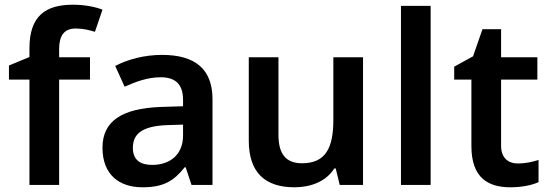

<svg xmlns="http://www.w3.org/2000/svg" viewBox="-20 -785 2334 815"><path d="M362 -447V-542H231V-577C231 -633 252 -664 301 -664C333 -664 360 -657 383 -650L415 -744C387 -755 342 -765 290 -765C175 -765 105 -719 105 -580V-543L18 -507V-447H105V0H231V-447Z M668 -552C593 -552 522 -533 469 -505L509 -417C558 -439 608 -457 662 -457C722 -457 757 -430 757 -361V-334L663 -331C496 -325 415 -270 415 -158C415 -43 487 10 584 10C674 10 717 -16 764 -75H768L793 0H882V-364C882 -492 808 -552 668 -552ZM691 -254 757 -256V-210C757 -127 700 -85 626 -85C577 -85 544 -105 544 -157C544 -215 580 -250 691 -254Z M1521 -542H1395V-277C1395 -158 1363 -92 1262 -92C1193 -92 1162 -132 1162 -213V-542H1036V-188C1036 -50 1108 10 1230 10C1298 10 1364 -14 1399 -70H1405L1422 0H1521Z M1808 0V-760H1682V0Z M2179 -91C2137 -91 2107 -115 2107 -166V-447H2261V-542H2107V-661H2028L1988 -546L1908 -502V-447H1981V-165C1981 -28 2054 10 2147 10C2194 10 2239 1 2266 -12V-106C2241 -98 2210 -91 2179 -91Z"/></svg>

Font: Noto Sans Sinhala SemiBold
Style: Regular
Weight: 600
Designer: Jelle Bosma - Monotype Design Team
Foundry: Monotype Imaging Inc.
Version: Version 2.006